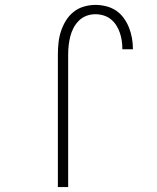

<svg xmlns="http://www.w3.org/2000/svg" viewBox="-20 -763 640 783"><path d="M216 0V-540Q216 -564 218.5 -588Q221 -612 228.5 -635Q236 -658 248.5 -678.5Q261 -699 279.5 -714Q298 -729 321.5 -736Q345 -743 369 -743Q391 -743 413 -737.5Q435 -732 453 -720Q471 -708 484.5 -689.5Q498 -671 506 -650.5Q514 -630 518 -608.5Q522 -587 522 -565Q522 -564 522 -563.5Q522 -563 522 -562H479Q479 -563 479 -563.5Q479 -564 479 -564Q479 -581 476.5 -597.5Q474 -614 468.5 -630Q463 -646 454 -660Q445 -674 432 -684.5Q419 -695 402.5 -700Q386 -705 369 -705Q350 -705 332.5 -698.5Q315 -692 301.5 -678.5Q288 -665 279.5 -648.5Q271 -632 266.5 -614Q262 -596 260 -577.5Q258 -559 258 -540V0Z"/></svg>

Font: Zed Sans Extralight Extended
Style: Regular
Weight: 200
Width: 7
Designer: Belleve Invis
Foundry: Belleve Invis
Version: Version 1.0.0; ttfautohint (v1.8.4)